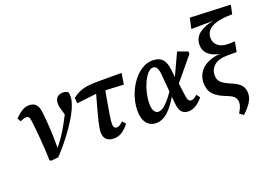

<svg xmlns="http://www.w3.org/2000/svg" viewBox="-124 -1090 2325 1648"><g transform="rotate(-20 1038.0 -266.0)"><path d="M157 0Q153 -107 145.5 -200.5Q138 -294 128 -370Q125 -396 117 -405.5Q109 -415 93 -415Q71 -415 39 -398L21 -431Q59 -468 89 -486Q119 -504 152 -504Q192 -504 213.5 -481Q235 -458 241 -408Q249 -341 254 -253.5Q259 -166 258 -75Q308 -137 345 -198.5Q382 -260 414 -324L405 -359Q399 -376 394.5 -393.5Q390 -411 390 -429Q389 -468 409 -487.5Q429 -507 460 -507Q477 -507 489 -503Q501 -499 507 -495Q514 -481 514 -453Q514 -394 463 -301Q439 -257 403 -204.5Q367 -152 324.5 -99Q282 -46 236 2L169 9Z M548 -378 544 -429Q574 -452 604.5 -466Q635 -480 674.5 -486.5Q714 -493 768 -493H994L979 -392L812 -400Q797 -316 788 -264Q779 -212 774.5 -182Q770 -152 768.5 -136Q767 -120 767 -108Q767 -67 797 -67Q811 -67 825 -75.5Q839 -84 857 -100L882 -70Q848 -27 815 -6.5Q782 14 742 14Q699 14 675 -8.5Q651 -31 651 -74Q651 -88 654 -109Q657 -130 665 -165Q673 -200 688.5 -256.5Q704 -313 728 -399Z M1128 -164Q1128 -115 1142.5 -93Q1157 -71 1179 -71Q1209 -71 1244.5 -103.5Q1280 -136 1326 -202L1313 -353Q1309 -404 1297 -424Q1285 -444 1263 -444Q1237 -444 1213 -417Q1189 -390 1169.5 -347.5Q1150 -305 1139 -256.5Q1128 -208 1128 -164ZM1129 14Q1075 14 1043 -25.5Q1011 -65 1011 -138Q1011 -203 1032 -267.5Q1053 -332 1090 -385Q1127 -438 1175.5 -470.5Q1224 -503 1279 -503Q1338 -503 1368 -471Q1398 -439 1405 -368L1412 -302L1505 -503L1597 -469V-446L1425 -239L1438 -139Q1443 -97 1451.5 -82Q1460 -67 1478 -67Q1491 -67 1504 -75Q1517 -83 1533 -97L1557 -65Q1526 -28 1493 -7Q1460 14 1422 14Q1383 14 1361.5 -11Q1340 -36 1335 -97L1330 -153Q1279 -68 1231 -27Q1183 14 1129 14Z M1858 206 1823 180Q1839 154 1848 132.5Q1857 111 1857 87Q1857 61 1840 40.5Q1823 20 1769 0Q1696 -28 1661 -66.5Q1626 -105 1626 -172Q1626 -245 1680.5 -296.5Q1735 -348 1843 -358Q1776 -369 1740.5 -403.5Q1705 -438 1705 -487Q1705 -555 1756.5 -593Q1808 -631 1886 -644L1686 -642L1707 -738L2076 -723L2059 -641Q1967 -640 1913.5 -624Q1860 -608 1837 -580Q1814 -552 1814 -512Q1814 -470 1846.5 -441.5Q1879 -413 1942 -413Q1957 -413 1970.5 -413.5Q1984 -414 2001 -415L1984 -323H1899Q1819 -323 1778.5 -288Q1738 -253 1738 -199Q1738 -161 1760 -137Q1782 -113 1842 -88Q1910 -60 1933 -30.5Q1956 -1 1956 43Q1956 82 1932 121Q1908 160 1858 206Z"/></g></svg>

Font: Source Serif 4 SmText Semibold
Style: Italic
Weight: 600
Italic angle: -12°
Designer: Frank Grießhammer
Foundry: Adobe
Version: Version 4.005;hotconv 1.1.0;makeotfexe 2.6.0